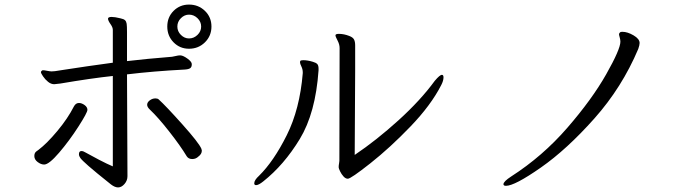

<svg xmlns="http://www.w3.org/2000/svg" viewBox="-20 -793 3040 839"><path d="M806 -580Q766 -580 738.5 -608Q711 -636 711 -677Q711 -718 738.5 -745.5Q766 -773 806 -773Q847 -773 875.5 -745.5Q904 -718 904 -677Q904 -636 875.5 -608Q847 -580 806 -580ZM244 -428Q220 -425 217 -425Q203 -425 190 -435.5Q177 -446 168 -459.5Q159 -473 159 -477Q159 -482 164 -485Q165 -486 169 -486Q174 -486 186.5 -483.5Q199 -481 205 -481L220 -482L259 -488Q297 -494 362 -503.5Q427 -513 473 -519V-662Q473 -673 464 -686Q452 -703 452 -711V-712Q453 -719 468 -719Q482 -719 506 -713Q521 -710 526.5 -704.5Q532 -699 533.5 -689Q535 -679 535 -652V-526Q620 -536 732 -545Q739 -546 749 -548.5Q759 -551 766 -551H769Q781 -550 799 -537Q817 -524 818 -514V-511Q818 -500 811 -495Q804 -490 786 -489Q651 -482 535 -468L537 -23Q537 -4 524 11Q511 26 496 26Q482 26 465 13Q396 -42 367 -67.5Q338 -93 331.5 -102Q325 -111 325 -119Q325 -133 336 -133Q344 -133 355 -126Q376 -114 412.5 -95Q449 -76 473 -66V-461Q379 -451 244 -428ZM820 -98Q804 -98 796 -110Q769 -155 720 -217.5Q671 -280 636 -313Q623 -325 623 -335Q623 -346 634.5 -354.5Q646 -363 659 -363Q668 -363 673 -359Q705 -330 777 -249.5Q849 -169 860 -143Q862 -137 862 -135Q862 -120 847 -109Q836 -98 820 -98ZM130 -111Q130 -125 139 -131.5Q148 -138 148 -138Q185 -166 230.5 -220.5Q276 -275 303 -328Q311 -343 325 -343Q337 -343 349.5 -334Q362 -325 362 -313Q362 -301 322.5 -239.5Q283 -178 238.5 -126Q194 -74 173 -74Q159 -74 144.5 -85Q130 -96 130 -111ZM806 -729Q786 -729 770.5 -713.5Q755 -698 755 -677Q755 -656 770.5 -640.5Q786 -625 806 -625Q827 -625 843 -640.5Q859 -656 859 -677Q859 -698 843 -713.5Q827 -729 806 -729Z M1463 -90Q1464 -281 1464 -583Q1464 -599 1455 -616Q1446 -633 1446 -638V-639Q1446 -645 1461 -645Q1483 -645 1506 -636Q1522 -630 1527 -620.5Q1532 -611 1532 -595V-574V-486L1530 -116Q1625 -180 1721.5 -267.5Q1818 -355 1880 -440Q1902 -466 1911 -466Q1918 -466 1918 -455Q1918 -440 1908 -421Q1863 -333 1773.5 -240Q1684 -147 1598.5 -79.5Q1513 -12 1500 -12Q1490 -12 1481 -22Q1472 -32 1466 -44.5Q1460 -57 1460 -61V-65Q1460 -71 1461.5 -78Q1463 -85 1463 -90ZM1130 0Q1110 16 1099 16Q1091 16 1091 8Q1091 -6 1112 -25Q1176 -88 1233 -202Q1290 -316 1303 -473V-477Q1303 -490 1297 -502.5Q1291 -515 1291 -520Q1291 -524 1292 -526Q1293 -530 1305 -530Q1324 -530 1347 -523Q1361 -519 1366.5 -513Q1372 -507 1372 -493V-486Q1359 -299 1290 -185.5Q1221 -72 1130 0Z M2180 12Q2180 0 2214 -22Q2351 -110 2459 -234.5Q2567 -359 2629 -468.5Q2691 -578 2691 -611Q2691 -619 2688 -629.5Q2685 -640 2685 -643Q2685 -648 2690 -652Q2692 -654 2700 -654Q2722 -654 2748.5 -638.5Q2775 -623 2775 -605Q2775 -596 2769 -579Q2698 -411 2577.5 -275.5Q2457 -140 2343 -60.5Q2229 19 2191 19Q2180 19 2180 12Z"/></svg>

Font: Iansui
Style: Regular
Weight: 400
Designer: But Ko / Fontworks Inc.
Foundry: zi-hi.com / Fontworks Inc.
Version: Version 1.002